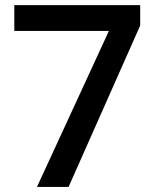

<svg xmlns="http://www.w3.org/2000/svg" viewBox="-20 -733 611 753"><path d="M125 0 407.2 -611.8H36.1V-712.9H529.8V-632.8L249 0Z"/></svg>

Font: f1_51640          
Style: Regular
Weight: 600
Foundry: Ascender Corporation
Version: Version 1.10